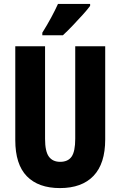

<svg xmlns="http://www.w3.org/2000/svg" viewBox="-20 -950 614 980"><path d="M517 -238Q517 -115 457.5 -52.5Q398 10 286 10Q176 10 117 -50.5Q58 -111 58 -235V-714H210V-241Q210 -177 229.5 -150.5Q249 -124 287 -124Q327 -124 345.5 -150.5Q364 -177 364 -242V-714H517ZM440 -920Q427 -902 403 -875.5Q379 -849 352 -820.5Q325 -792 301 -770H196V-783Q221 -823 241 -860Q261 -897 276 -930H440Z"/></svg>

Font: Noto Sans Lao Looped ExtraCondensed ExtraBold
Style: Regular
Weight: 800
Width: 2
Designer: Mark Frömberg, Ben Mitchell
Foundry: The Fontpad Ltd
Version: Version 1.002; ttfautohint (v1.8.4.7-5d5b)